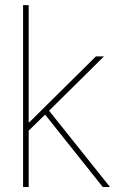

<svg xmlns="http://www.w3.org/2000/svg" viewBox="-20 -748 470 768"><path d="M88.9 -219.7V-259.3H97.7L363.8 -522.5H396L171.9 -300.8L168.9 -297.9ZM72.3 0V-727.5H94.7V0ZM391.1 0 151.4 -300.8 168.5 -314.9 419.9 0Z"/></svg>

Font: Inter 28pt Thin
Style: Regular
Weight: 250
Designer: Rasmus Andersson
Foundry: rsms
Version: Version 4.001;git-66647c0bb